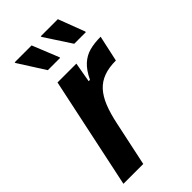

<svg xmlns="http://www.w3.org/2000/svg" viewBox="-220 -765 828 828"><g transform="rotate(-45 194.5 -351.0)"><path d="M10 0 118 -510H233L217 -419H225Q244 -459 267.5 -480.5Q291 -502 320.5 -510Q350 -518 389 -518L363 -399Q320 -399 289 -387.5Q258 -376 236.5 -352.5Q215 -329 200 -292Q185 -255 174 -202L131 0ZM126 -577 49 -698V-702H152L201 -581V-577ZM287 -577 208 -698V-702H312L358 -581V-577Z"/></g></svg>

Font: Saira SemiCondensed SemiBold
Style: Italic
Weight: 600
Width: 4
Italic angle: -12°
Designer: Hector Gatti with collaboration of the Omnibus-Type team
Foundry: Omnibus-Type
Version: Version 1.101